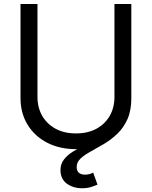

<svg xmlns="http://www.w3.org/2000/svg" viewBox="-20 -748 774 978"><path d="M367.2 11.7Q282.2 11.7 218.5 -22Q154.8 -55.7 119.6 -114.3Q84.5 -172.9 84.5 -247.6V-727.5H170.9V-253.9Q170.9 -200.2 194.8 -158.4Q218.8 -116.7 262.7 -92.5Q306.6 -68.4 367.2 -68.4Q427.7 -68.4 471.7 -92.5Q515.6 -116.7 539.3 -158.4Q563 -200.2 563 -253.9V-727.5H648.9V-247.6Q648.9 -172.9 613.8 -114.3Q578.6 -55.7 515.4 -22Q452.1 11.7 367.2 11.7ZM398.4 210.9Q352.5 210.9 320.3 187.3Q288.1 163.6 288.1 118.2Q288.1 86.9 305.9 64.2Q323.7 41.5 352.8 23.4Q381.8 5.4 416.5 -12Q451.2 -29.3 486.1 -49.6Q521 -69.8 549.8 -96.4Q578.6 -123 596.4 -159.7Q614.3 -196.3 614.3 -247.6H648.9Q648.9 -184.1 628.9 -140.1Q608.9 -96.2 577.1 -66.2Q545.4 -36.1 510 -15.1Q474.6 5.9 442.9 23.2Q411.1 40.5 390.9 59.1Q370.6 77.6 370.6 103Q370.6 121.6 381.3 131.6Q392.1 141.6 413.6 141.6Q425.3 141.6 435.8 138.7Q446.3 135.7 454.6 131.3L476.6 192.4Q462.4 198.7 443.1 204.8Q423.8 210.9 398.4 210.9Z"/></svg>

Font: V-Inter
Style: Regular-375
Weight: 375
Designer: Rasmus Andersson
Foundry: rsms
Version: Version 4.000;git-4146feb